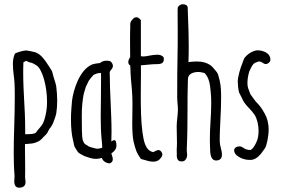

<svg xmlns="http://www.w3.org/2000/svg" viewBox="-20 -746 1319 901"><path d="M115.2 -71.3C125 -71.8 134.8 -72.8 145 -76.2C164.6 -82.5 173.8 -90.8 182.1 -101.1L196.3 -115.2C200.2 -118.7 204.6 -126 207.5 -133.3V-132.8L211.9 -141.6C218.3 -147.9 223.1 -155.8 228 -166C231.9 -174.8 242.7 -204.1 244.1 -214.4C246.6 -231.4 248.5 -252 248.5 -272.9C248.5 -294.9 246.6 -317.4 244.1 -339.4C242.7 -349.6 236.3 -370.1 231.9 -383.3V-382.8C231.4 -386.2 229.5 -390.6 229 -394L227.1 -400.9C225.6 -409.2 224.1 -413.1 219.2 -420.4V-419.9L212.9 -430.2C189.9 -465.8 172.9 -491.2 145 -501C139.2 -502.4 107.4 -509.3 104 -509.3C91.8 -509.3 59.6 -501 49.8 -494.1C42.5 -477.1 40.5 -461.9 40.5 -446.3C40.5 -429.7 42 -413.6 43.9 -397.5C45.9 -383.3 47.4 -368.2 48.3 -353C49.3 -332.5 49.3 -311.5 49.3 -290C49.3 -247.1 48.3 -202.1 46.9 -157.7C45.4 -113.8 44.4 -69.8 44.4 -28.3C44.4 8.3 45.4 46.4 48.3 79.1C48.3 81.5 48.3 84.5 47.9 88.4C47.4 93.3 46.9 98.1 46.9 104C46.9 123.5 53.7 141.1 84 132.8C102.5 125.5 100.6 109.4 98.6 94.7V95.2C98.1 92.3 97.7 88.4 97.7 85.9C98.1 74.2 98.1 62 98.1 49.3C98.1 32.2 98.1 14.2 97.7 -3.4C97.2 -16.6 97.2 -29.3 97.2 -42V-69.8ZM156.2 -134.3C152.8 -129.4 147.9 -122.6 145.5 -121.6H146C134.8 -116.7 120.1 -116.2 106.9 -116.2H98.1C98.6 -130.4 98.1 -132.8 98.1 -146C98.1 -192.4 95.7 -234.4 93.3 -275.9C91.3 -316.9 88.9 -357.4 88.9 -401.4C88.9 -418.5 88.9 -436 89.8 -453.6L91.3 -454.1C97.2 -458 103.5 -461.9 105 -460C106 -458.5 110.8 -456.1 116.2 -454.6C119.6 -452.6 124.5 -451.7 126.5 -451.7C134.8 -449.2 144.5 -443.8 152.8 -438L152.3 -438.5C179.2 -419.4 200.7 -342.3 200.7 -268.6C200.7 -247.6 198.7 -227.1 194.3 -208C190.9 -190.4 184.1 -170.9 180.7 -165.5C176.8 -158.7 169.4 -148.9 164.6 -144Z M495.1 -459.5C470.7 -464.8 455.1 -456.1 449.2 -450.2C449.2 -450.2 442.4 -449.2 436.5 -448.7C427.7 -447.3 418 -445.8 413.1 -443.8C352.5 -418.9 324.2 -323.2 317.9 -272.9L314.9 -235.4C313.5 -218.8 313 -200.7 313 -184.6C313 -145.5 316.9 -110.4 322.8 -87.4L325.7 -75.2C327.1 -69.3 326.2 -66.4 330.6 -56.6C331.5 -54.2 345.2 -32.2 348.1 -29.8C352.1 -25.9 371.6 -15.6 375 -14.2L385.3 -10.3C399.9 -5.4 413.1 -0.5 430.7 -0.5C439 -0.5 448.2 -2 458 -4.9C462.4 10.7 479 19.5 493.7 21C516.1 13.7 509.3 -5.9 504.4 -20V-19.5C503.4 -21.5 502.9 -24.4 502.4 -25.9L506.3 -28.8C518.1 -38.1 533.2 -51.3 523.4 -83.5C518.6 -91.8 510.7 -87.9 502.4 -82C502.9 -96.2 503.4 -111.8 503.4 -126.5C503.4 -174.3 501 -222.2 499 -269.5C497.1 -312.5 495.1 -355 495.1 -397C492.7 -407.7 497.1 -413.6 501.5 -418.9C506.3 -424.3 509.8 -429.7 509.8 -437C509.8 -443.4 506.8 -449.7 500 -457ZM453.6 -141.6C454.1 -126 455.6 -109.4 456.5 -95.7C458 -80.1 460 -64.9 459.5 -52.7C449.7 -49.3 441.9 -47.9 434.1 -47.9L405.8 -55.2C400.4 -57.6 393.1 -60.5 392.6 -60.5C392.6 -60.5 391.6 -63 390.1 -63.5C379.9 -67.4 372.6 -73.7 368.7 -87.9C363.8 -100.6 363.8 -154.8 363.8 -199.2C363.8 -221.2 364.3 -242.7 366.2 -258.8C368.2 -277.3 370.6 -296.9 374.5 -311L382.3 -336.9L382.8 -338.4L397 -367.7C401.9 -375.5 414.6 -389.6 418.5 -394C424.3 -397.9 442.9 -404.8 448.7 -402.8L453.6 -403.8H454.1C454.6 -386.2 454.1 -376.5 454.1 -358.9C454.1 -334.5 454.1 -310.1 453.6 -285.6C453.1 -256.8 452.6 -227.5 452.6 -198.2C452.6 -179.7 453.1 -160.6 453.6 -142.1Z M600.1 -652.3 598.1 -650.9C593.3 -644.5 589.8 -637.2 591.3 -624.5C590.3 -602.1 590.3 -574.2 590.3 -543.9C590.3 -521.5 590.3 -497.6 590.8 -477.5C586.4 -472.2 582 -461.9 582 -455.1C582 -448.7 584.5 -441.9 591.3 -438.5C592.8 -387.2 595.7 -358.9 599.1 -323.7C601.1 -301.8 601.6 -278.3 601.6 -256.8C601.6 -239.3 601.1 -222.2 601.1 -206.1C601.1 -193.8 600.6 -181.6 600.6 -169.9C600.6 -134.8 602.1 -105 606.4 -83.5C615.2 -46.9 619.6 -29.8 641.6 0L652.3 2.9C667 7.3 683.6 12.7 699.2 12.7C710.9 12.7 721.2 9.3 729.5 1.5L730.5 -0.5C736.8 -6.8 745.6 -15.6 740.2 -28.3C730.5 -48.8 716.8 -41.5 704.6 -34.7C702.1 -33.2 699.7 -32.2 698.7 -32.2C662.1 -39.6 654.3 -84 648.4 -126C641.6 -177.2 640.6 -239.3 640.6 -297.4C640.6 -318.4 641.1 -339.4 641.1 -360.4C641.1 -375.5 641.6 -391.1 641.6 -405.8C641.6 -417.5 641.1 -428.2 641.1 -439.5C647.5 -440.4 647.9 -440.4 657.7 -440.9L694.3 -444.3H693.8C698.2 -444.8 703.6 -444.8 708.5 -444.8C730.5 -444.8 753.9 -444.8 748 -477.1C740.7 -485.8 730.5 -489.3 718.8 -489.3C706.5 -489.3 694.8 -487.3 683.1 -485.4C671.4 -482.9 660.6 -481 652.3 -481C647.9 -481 643.6 -481.4 641.1 -482.9V-651.4C633.8 -660.6 627.4 -665 620.1 -665C613.3 -665 606.4 -661.6 601.1 -653.8Z M814 -707.5C814 -703.6 813.5 -699.7 813.5 -695.8V-684.1C814 -653.8 814 -626.5 814 -599.1C814 -557.6 814 -518.1 813 -476.6C812 -430.7 811.5 -383.3 811.5 -291.5C811.5 -269 814.9 -251.5 814.9 -230.5C814.5 -217.8 813.5 -205.6 812 -192.4C810.5 -179.2 809.1 -166 809.1 -152.8L810.5 -75.2C810.5 -71.8 810.5 -63.5 810.1 -59.1C809.6 -49.8 808.6 -39.1 809.6 -28.8V-25.9C809.1 -11.2 807.6 19 843.3 9.8C860.4 -1.5 858.9 -20 856.9 -34.7C856.4 -37.1 856.4 -42.5 856.4 -44.4C859.4 -111.8 859.9 -168.5 859.9 -223.6C859.9 -272 859.9 -319.3 861.8 -375C862.3 -398.9 886.2 -408.2 910.6 -408.2C920.9 -408.2 931.6 -405.8 940.4 -402.8C960.9 -381.8 965.8 -352.5 969.2 -310.5C970.7 -295.4 971.2 -278.8 971.2 -262.2C971.2 -233.4 969.7 -203.6 967.8 -173.8C965.8 -145 964.8 -116.7 964.8 -90.8C964.8 -82.5 964.8 -72.3 965.3 -64.9C965.3 -62 965.8 -58.6 965.8 -54.7C965.8 -27.8 966.8 13.7 1002.4 6.3C1016.6 2.9 1021.5 -6.8 1021.5 -20.5C1021.5 -29.8 1019 -41 1016.1 -52.7C1013.7 -62 1011.2 -72.3 1011.2 -80.6C1010.7 -112.3 1012.7 -153.3 1014.6 -191.4C1016.6 -224.6 1017.6 -258.8 1017.6 -287.6C1017.6 -314.5 1017.1 -340.3 1011.2 -366.7C1001 -413.1 998 -404.8 977.5 -431.2C958 -451.2 929.7 -457.5 903.8 -457.5C890.1 -457.5 877.9 -456.1 868.2 -455.1C862.8 -454.6 868.2 -453.6 864.3 -453.6C865.2 -481.4 865.7 -500 865.7 -526.9C865.7 -572.8 864.3 -622.1 862.3 -665.5L860.8 -709.5C860.8 -723.1 846.7 -726.1 837.4 -726.1C828.6 -726.1 820.8 -721.2 814.9 -712.9Z M1248.5 -461.4C1250 -472.7 1246.6 -481.4 1241.2 -488.8C1230.5 -502 1209 -509.8 1190.9 -509.8C1184.6 -509.8 1179.2 -509.3 1173.8 -507.3C1156.7 -502 1139.2 -489.3 1128.4 -475.6C1125 -471.2 1120.6 -459 1118.2 -452.1V-451.2C1107.4 -425.8 1096.2 -386.7 1095.7 -363.8C1095.7 -352.5 1098.1 -324.2 1102.1 -311.5C1104.5 -306.6 1106.9 -302.7 1109.4 -297.4C1112.8 -291 1115.7 -283.7 1119.6 -276.9H1119.1C1128.9 -258.8 1141.1 -246.1 1152.8 -233.9C1161.1 -225.1 1168.9 -216.3 1174.8 -207C1187 -187.5 1193.4 -159.2 1193.4 -132.3C1193.4 -112.3 1190.4 -92.8 1182.6 -77.6L1179.2 -70.8C1174.3 -61 1166.5 -47.4 1156.2 -42.5C1148.4 -41.5 1139.2 -43.5 1131.8 -46.4C1131.8 -46.4 1126.5 -49.8 1123 -51.8C1117.2 -55.2 1112.8 -58.6 1106.4 -59.1C1087.4 -59.6 1072.3 -49.3 1081.5 -28.8C1087.9 -13.7 1121.1 6.8 1158.2 4.4C1186.5 2 1204.1 -23.4 1216.3 -40.5L1223.1 -49.8L1222.7 -49.3C1231.4 -60.5 1240.7 -106.4 1240.7 -139.2C1240.7 -147 1240.2 -154.3 1239.3 -159.7V-159.2C1235.8 -188.5 1227.1 -206.1 1211.9 -230.5C1202.1 -246.1 1193.8 -254.9 1187.5 -262.2V-261.7C1184.1 -265.6 1180.7 -268.6 1178.2 -272C1173.8 -276.9 1158.2 -299.8 1154.8 -304.7V-304.2C1152.8 -308.6 1145 -329.6 1144 -333.5C1142.1 -339.8 1141.1 -348.1 1141.1 -356.9C1141.1 -374.5 1145 -394.5 1149.4 -409.7C1149.4 -409.7 1155.8 -423.8 1157.2 -426.3C1164.6 -441.4 1170.9 -450.7 1184.6 -454.1C1189 -456.5 1192.4 -457.5 1195.8 -457.5C1203.6 -457.5 1210 -453.1 1216.3 -449.2H1215.8C1229 -440.9 1238.8 -447.8 1246.1 -456.1Z"/></svg>

Font: Amatic Mod Bold ONEptTWO
Style: Bold
Weight: 700
Designer: David Occhino Design
Foundry: David Occhino Design
Version: Version 1.2